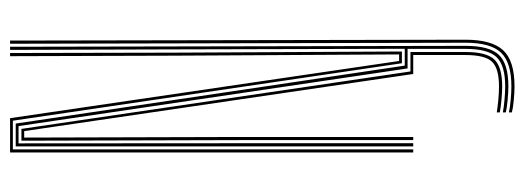

<svg xmlns="http://www.w3.org/2000/svg" viewBox="-350 -490 1041 381"><g transform="rotate(-90 170.5 -299.5)"><path d="M58.5 0V-800H126.5L240 -28H253L250.5 -477L249.5 -800H255.8L256.5 -477L258.8 -22.5H235.5L121.5 -794.5H64.5V0ZM189.5 188.8Q178.5 188.8 163.1 187.4Q147.8 186 138 183.8V177.8Q147.5 179.8 162.8 181.1Q178 182.5 189.5 182.5Q231.2 182.5 247.6 165.4Q264 148.2 264 103.8V-11.2H225.2L110.8 -783.2H76.5L76.8 -342V0H70.5V-788.8H115.8L230.8 -16.8H264.2L263 -477L262 -800H268.2L270 103.8Q270 151.2 252.1 170Q234.2 188.8 189.5 188.8ZM189.5 176.5Q178.2 176.5 163.2 175.1Q148.2 173.8 138 171.8V165.8Q148.5 167.5 163.2 168.9Q178 170.2 189.5 170.2Q225.2 170.2 238.5 156.4Q251.8 142.5 251.8 103.8V0H214.2L100.8 -772H88L89.2 -342V0H83V-342L81.8 -777.5H105.2L219.2 -5.5H257.8V103.8Q257.8 145.2 243 160.9Q228.2 176.5 189.5 176.5ZM189.5 201Q177.8 201 162 199.5Q146.2 198 138 195.8V189.8Q147 192 162.6 193.4Q178.2 194.8 189.5 194.8Q237 194.8 256.6 174.1Q276.2 153.5 276.2 103.8L274.2 -800H280.5L282.2 103.8Q282.2 155.5 261.5 178.2Q240.8 201 189.5 201Z"/></g></svg>

Font: Big Shoulders Inline Display ExtraLight
Style: Regular
Weight: 250
Version: Version 2.002